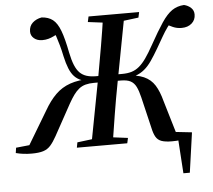

<svg xmlns="http://www.w3.org/2000/svg" viewBox="-80 -742 1088 983"><g transform="rotate(-5 464.0 -251.0)"><path d="M773 0 776 -39 885 -27 856 178H823L810 -21L846 0ZM59 10Q36 10 16 7.5Q-4 5 -23 0L-19 -27L98 -39L42 -21L151 -203Q179 -252 211 -283.5Q243 -315 286 -330Q329 -345 392 -346L398 -331Q367 -334 345 -342.5Q323 -351 308 -367Q293 -383 282.5 -409Q272 -435 264 -471Q257 -505 250 -529.5Q243 -554 236 -575.5Q229 -597 217 -618L245 -590Q235 -585 222 -578.5Q209 -572 194.5 -568Q180 -564 163 -564Q137 -564 120.5 -578Q104 -592 104 -613Q104 -641 122.5 -658Q141 -675 169 -680Q204 -678 226.5 -660.5Q249 -643 264.5 -602Q280 -561 294 -488Q302 -449 312.5 -423.5Q323 -398 337.5 -383.5Q352 -369 372.5 -362.5Q393 -356 420 -356H483L479 -323H407Q383 -323 364 -318Q345 -313 330 -301Q315 -289 302 -271Q289 -253 275 -228L187 -68Q171 -39 155.5 -21.5Q140 -4 117.5 3Q95 10 59 10ZM291 0 296 -27 408 -41H446L556 -27L550 0ZM365 0 432 -353Q446 -430 459.5 -508.5Q473 -587 484 -664H594L527 -310Q512 -232 499.5 -154.5Q487 -77 475 0ZM514 -622 403 -636 409 -664H669L663 -636L552 -622ZM779 10Q745 10 725.5 3Q706 -4 696 -21.5Q686 -39 680 -68L642 -228Q634 -262 623.5 -283Q613 -304 595 -313.5Q577 -323 545 -323H479L484 -356H555Q583 -356 604 -362.5Q625 -369 643 -384Q661 -399 679 -424.5Q697 -450 718 -488Q758 -560 785.5 -601Q813 -642 839.5 -660Q866 -678 901 -680Q922 -675 936.5 -661.5Q951 -648 951 -627Q951 -599 931 -581.5Q911 -564 879 -564Q855 -564 834.5 -573Q814 -582 802 -590L842 -615Q823 -596 807.5 -574.5Q792 -553 777.5 -527.5Q763 -502 745 -471Q724 -435 706 -409Q688 -383 668 -366.5Q648 -350 623 -341Q598 -332 565 -329L567 -346Q629 -345 665 -329Q701 -313 721 -281Q741 -249 754 -199L807 -21L757 -40L869 -27L863 0Q843 5 822.5 7.5Q802 10 779 10Z"/></g></svg>

Font: Source Serif 4 48pt SemiBold
Style: Italic
Weight: 600
Italic angle: -12°
Designer: Frank Grießhammer
Foundry: Adobe Systems Incorporated
Version: Version 4.004;hotconv 1.0.116;makeotfexe 2.5.65601